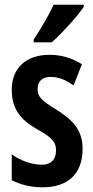

<svg xmlns="http://www.w3.org/2000/svg" viewBox="-20 -786 397 816"><path d="M336 -757V-766H208C187 -721 159 -672 123 -618V-606H200C245 -646 310 -718 336 -757ZM331 -154C331 -240 281 -281 218 -321C152 -361 140 -377 140 -408C140 -440 159 -459 194 -459C235 -459 261 -444 293 -423L328 -513C283 -541 239 -553 190 -553C91 -553 30 -497 30 -405C30 -322 67 -277 139 -236C210 -197 218 -177 218 -146C218 -108 197 -86 158 -86C111 -86 63 -106 30 -130V-20C68 -1 110 10 161 10C266 10 331 -44 331 -154Z"/></svg>

Font: Noto Sans Gujarati ExtraCondensed SemiBold
Style: Regular
Weight: 600
Width: 2
Designer: Jelle Bosma - Monotype Design Team, Universal Thirst
Foundry: Monotype Imaging Inc.
Version: Version 2.106